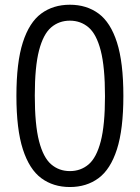

<svg xmlns="http://www.w3.org/2000/svg" viewBox="-20 -769 582 799"><path d="M270.8 9.3Q201.7 9.3 151.9 -27.5Q102.1 -64.3 75.2 -147.6Q48.3 -230.8 48.3 -370Q48.3 -509.2 75 -592.4Q101.7 -675.7 151.5 -712.5Q201.3 -749.3 270.8 -749.3Q340.4 -749.3 390.3 -712.5Q440.1 -675.7 466.8 -592.4Q493.4 -509.2 493.4 -370Q493.4 -230.8 466.6 -147.6Q439.8 -64.3 389.9 -27.5Q340 9.3 270.8 9.3ZM270.8 -57Q315.9 -57 348.7 -84.9Q381.5 -112.8 399.2 -180.7Q416.9 -248.6 416.9 -368.5Q416.9 -489.9 399.2 -558.4Q381.5 -626.8 348.7 -654.9Q315.9 -683 270.8 -683Q225.8 -683 193 -655.1Q160.2 -627.2 142.5 -559.3Q124.8 -491.4 124.8 -371.5Q124.8 -250.1 142.5 -181.6Q160.2 -113.2 193 -85.1Q225.8 -57 270.8 -57Z"/></svg>

Font: Encode Sans Condensed Thin
Style: Regular
Weight: 100
Width: 3
Designer: Multiple Designers
Foundry: Impallari Type
Version: Version 3.002